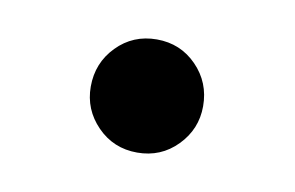

<svg xmlns="http://www.w3.org/2000/svg" viewBox="-33 -452 367 239"><g transform="rotate(10 150.0 -332.5)"><path d="M150 -261Q120 -261 99.5 -282Q79 -303 79 -332Q79 -362 99.5 -383Q120 -404 150 -404Q180 -404 200.5 -383Q221 -362 221 -332Q221 -303 200.5 -282Q180 -261 150 -261Z"/></g></svg>

Font: Source Serif Pro
Style: Regular
Weight: 400
Designer: Frank Grießhammer
Foundry: Adobe Systems Incorporated
Version: Version 2.000;PS 1.000;hotconv 16.6.51;makeotf.lib2.5.65220